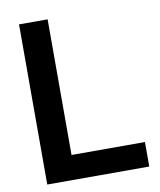

<svg xmlns="http://www.w3.org/2000/svg" viewBox="-82 -794 717 859"><g transform="rotate(-10 276.5 -364.0)"><path d="M63 0V-727.5H192.9V-111.3H526.4V0Z"/></g></svg>

Font: Inter 28pt SemiBold
Style: Regular
Weight: 600
Designer: Rasmus Andersson
Foundry: rsms
Version: Version 4.001;git-66647c0bb